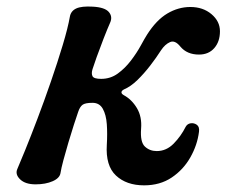

<svg xmlns="http://www.w3.org/2000/svg" viewBox="-20 -545 711 577"><path d="M413 12Q360 12 328.5 -17.5Q297 -47 301 -110Q303 -143 301 -171.5Q299 -200 289 -218Q279 -236 258 -236Q236 -236 228 -230Q220 -224 215 -209Q210 -195 202 -170Q194 -145 185.5 -116.5Q177 -88 170.5 -63.5Q164 -39 162 -26Q160 -10 138.5 -0.5Q117 9 87 9Q56 9 40.5 -6Q25 -21 32 -37Q39 -53 55.5 -93.5Q72 -134 92.5 -188Q113 -242 133 -300Q153 -358 168.5 -409.5Q184 -461 190 -495Q193 -512 209 -519.5Q225 -527 259 -525Q295 -523 307 -509Q319 -495 311 -477Q303 -459 291.5 -429.5Q280 -400 270.5 -373.5Q261 -347 258 -337Q254 -324 258 -316Q262 -308 284 -308Q312 -308 334 -324Q356 -340 373.5 -363Q391 -386 403 -408Q415 -430 422 -441Q450 -485 483 -504.5Q516 -524 552 -524Q590 -524 615.5 -502.5Q641 -481 641 -451Q641 -420 624 -400.5Q607 -381 578 -381Q542 -381 522 -405Q506 -425 491 -418.5Q476 -412 464 -394Q450 -372 431.5 -348Q413 -324 393 -304.5Q373 -285 352 -276Q345 -272 345 -267.5Q345 -263 352 -259Q376 -246 391.5 -220Q407 -194 404 -158Q401 -118 415.5 -104.5Q430 -91 451 -91Q480 -91 502 -113.5Q524 -136 538 -164Q543 -173 553 -174.5Q563 -176 571.5 -170Q580 -164 578 -149Q573 -109 552 -72Q531 -35 496 -11.5Q461 12 413 12Z"/></svg>

Font: Zen Antique Soft
Style: Regular
Weight: 400
Designer: Yoshimichi Ohira
Foundry: Positype
Version: Version 1.001